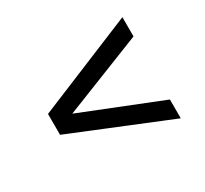

<svg xmlns="http://www.w3.org/2000/svg" viewBox="-99 -616 775 725"><g transform="rotate(-30 288.5 -253.5)"><path d="M502 -33 76 -207V-298L502 -474V-390L156 -253L502 -115Z"/></g></svg>

Font: Saira Expanded Medium
Style: Regular
Weight: 500
Width: 7
Designer: Hector Gatti with collaboration of the Omnibus-Type team
Foundry: Omnibus-Type
Version: Version 1.100; ttfautohint (v1.8.3)